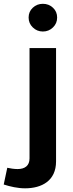

<svg xmlns="http://www.w3.org/2000/svg" viewBox="-105 -791 390 1032"><path d="M48.8 -696.8C48.8 -675.8 56.2 -658.2 71.3 -643.6C86.4 -628.9 104.5 -621.6 125.5 -621.6C146.5 -621.6 164.6 -628.9 179.7 -643.6C194.8 -658.2 202.1 -675.8 202.1 -696.8C202.1 -717.8 194.8 -735.4 179.7 -749.5C164.6 -763.7 146.5 -770.5 125.5 -770.5C104.5 -770.5 86.4 -763.7 71.3 -749.5C56.2 -735.4 48.8 -717.8 48.8 -696.8ZM-85 200.7C-50.3 211.9 -9.8 221.2 29.8 221.2C120.1 221.2 196.3 180.2 196.3 76.7V-532.7H53.7V60.5C53.7 99.6 28.8 117.7 -10.7 117.7C-28.3 117.7 -50.8 114.3 -65.9 110.8Z"/></svg>

Font: Estedad Bold
Style: Regular
Weight: 700
Designer: Amin Abedi
Version: Version 7.3